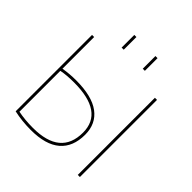

<svg xmlns="http://www.w3.org/2000/svg" viewBox="-244 -1102 1285 1285"><g transform="rotate(45 398.5 -460.0)"><path d="M491 -810V-930H511V-810ZM291 -810V-930H311V-810ZM686 0V-730H706V0ZM91 -730H111V-430Q169 -440 231 -440Q381 -440 456 -384Q531 -328 531 -225Q531 -110 461 -50Q391 10 251 10Q167 10 91 -7ZM111 -410V-23Q175 -10 251 -10Q511 -10 511 -225Q511 -420 231 -420Q161 -420 111 -410Z"/></g></svg>

Font: Mplus 1p Thin
Style: Regular
Weight: 250
Version: Version 1.061